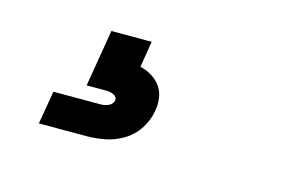

<svg xmlns="http://www.w3.org/2000/svg" viewBox="-44 -85 589 391"><g transform="rotate(15 250.0 110.0)"><path d="M57 220 69 150H169Q177 150 185 146.5Q193 143 195 135Q196 127 188.5 123.5Q181 120 174 120H131L151 0H236L227 55Q240 58 251.5 65Q263 72 270.5 82.5Q278 93 280 107Q282 121 279 135Q276 154 264.5 172Q253 190 235 201Q217 212 197 216Q177 220 157 220Z"/></g></svg>

Font: Iosevka Curly Slab HvObl
Style: Regular
Weight: 900
Italic angle: -9°
Monospace: yes
Designer: Belleve Invis
Foundry: Belleve Invis
Version: Version 11.1.0; ttfautohint (v1.8.3)